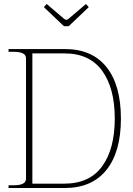

<svg xmlns="http://www.w3.org/2000/svg" viewBox="-20 -947 669 967"><path d="M201 -911 215 -927 303 -852Q310 -847 314 -847Q318 -847 325 -852L413 -927L427 -911L326 -815H302ZM23 -14H50Q80 -14 95.5 -22Q111 -30 111 -47V-653Q111 -670 95.5 -678Q80 -686 50 -686H23V-700H306Q444 -700 516.5 -609Q589 -518 589 -350Q589 -182 516 -91Q443 0 305 0H23ZM303 -22Q431 -22 494.5 -109.5Q558 -197 558 -350Q558 -503 494.5 -590.5Q431 -678 305 -678H143V-22Z"/></svg>

Font: Taviraj Thin
Style: Regular
Weight: 250
Designer: Katatrad Team
Foundry: CadsonDemak
Version: Version 1.001